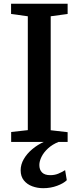

<svg xmlns="http://www.w3.org/2000/svg" viewBox="-20 -763 423 1032"><path d="M129.5 -63.5V-675.5L39.5 -688V-743H343.5V-688L252.5 -675.5V-63L343.5 -52.5V0H40V-53.5ZM212 248.5Q181 248.5 153.2 238.2Q125.5 228 108.2 206.5Q91 185 91 152.5Q91 121 108 91.8Q125 62.5 153.8 38.5Q182.5 14.5 217 -1L249.5 -5L296.5 -1Q261.5 13 238 34.8Q214.5 56.5 203 80.2Q191.5 104 191.5 124Q191.5 149.5 206 164Q220.5 178.5 250 178.5Q274 178.5 293.2 170.5Q312.5 162.5 330 151.5L339 205.5Q322 222.5 287.2 235.5Q252.5 248.5 212 248.5Z"/></svg>

Font: Merriweather SemiBold
Style: Regular
Weight: 600
Version: Version 2.100